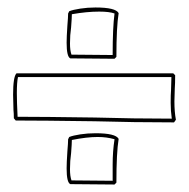

<svg xmlns="http://www.w3.org/2000/svg" viewBox="-20 -488 506 513"><path d="M158 -374Q158 -389 160 -419Q162 -443 162 -452L165 -458Q175 -462 194.5 -465Q214 -468 235 -468Q289 -468 297 -453Q291 -416 291 -336Q286 -331 286 -331L171 -332H168Q158 -336 158 -374ZM286 -452Q272 -457 245 -457Q212 -457 172 -450Q172 -441 170 -415Q167 -394 167 -372Q167 -353 171 -342L281 -341Q281 -415 286 -452ZM16 -194 15 -235Q15 -283 24 -292H443Q443 -292 448 -287Q448 -264 447 -252L446 -217Q446 -189 450 -168L445 -161Q338 -161 233 -164Q91 -166 22 -166L17 -172Q17 -185 16 -194ZM27 -176Q95 -176 233 -174Q337 -171 439 -171Q436 -192 436 -213Q436 -236 437 -247L438 -282H28Q25 -268 25 -239Q25 -216 27 -176ZM158 -38Q158 -53 160 -83Q162 -107 162 -116L165 -122Q175 -126 194.5 -129Q214 -132 235 -132Q289 -132 297 -117Q291 -80 291 0Q286 5 286 5L171 4H168Q158 0 158 -38ZM286 -116Q265 -122 241 -122Q212 -122 172 -114Q172 -105 170 -79Q167 -58 167 -36Q167 -17 171 -6L281 -5Q281 -12 281 -48Q281 -84 286 -116Z"/></svg>

Font: Londrina Outline
Style: Regular
Weight: 400
Designer: Marcelo Magalhaes
Foundry: Marcelo Magalhães
Version: Version 1.002